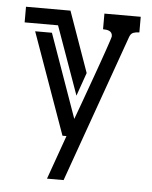

<svg xmlns="http://www.w3.org/2000/svg" viewBox="-47 -480 532 674"><g transform="rotate(5 219.0 -142.5)"><path d="M116.2 -356.9 220.7 -62.5Q222.7 -67.9 228.3 -83Q233.9 -98.1 241.7 -119.6Q249.5 -141.1 258.8 -167Q268.1 -192.9 277.6 -219.2Q287.1 -245.6 295.9 -270.5Q304.7 -295.4 311.5 -315.2Q318.4 -335 322.5 -347.9Q326.7 -360.8 326.7 -362.8Q326.7 -370.1 323.7 -374.5Q320.8 -378.9 315.9 -381.1Q311 -383.3 305.4 -384Q299.8 -384.8 293.9 -384.8V-439.9H421.9V-384.8Q409.7 -384.8 400.6 -381.3Q391.6 -377.9 387.2 -365.2L202.1 154.8H143.6L198.7 0H184.6L57.1 -356.9ZM174.3 -439.9 250 -226.6 221.2 -144.5 135.3 -384.8H17.6V-439.9Z"/></g></svg>

Font: Isar CAT
Style: Regular
Weight: 400
Designer: Digitized by Peter Wiegel
Foundry: CAT-Fonts, Peter Wiegel
Version: Version 1.000; ttfautohint (v1.3)